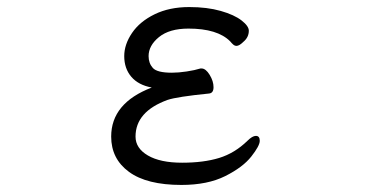

<svg xmlns="http://www.w3.org/2000/svg" viewBox="-20 -506 1040 544"><path d="M585 -259Q585 -242 572 -241Q482 -232 455 -223Q364 -190 364 -119Q364 -86 399 -65.5Q434 -45 496 -45Q557 -45 601 -58.5Q645 -72 681 -107Q695 -121 705 -121Q716 -121 716 -107Q716 -93 692 -62.5Q668 -32 618 -7Q568 18 494 18Q396 18 345.5 -19Q295 -56 295 -119Q295 -214 410 -258Q372 -265 352 -288.5Q332 -312 332 -347Q332 -380 354 -412.5Q376 -445 418 -465.5Q460 -486 516 -486Q567 -486 605.5 -475Q644 -464 664.5 -448Q685 -432 685 -419Q685 -400 669 -387Q658 -376 650 -376Q645 -376 640.5 -380Q636 -384 632 -389Q596 -425 514 -425Q460 -425 430.5 -401Q401 -377 401 -347Q401 -327 413 -313.5Q425 -300 467 -300Q486 -300 509 -303.5Q532 -307 548 -312H551Q563 -312 574 -294Q585 -276 585 -259Z"/></svg>

Font: Iansui 0.93
Style: Regular
Weight: 400
Designer: But Ko / Fontworks Inc.
Foundry: zi-hi.com / Fontworks Inc.
Version: Version 0.931